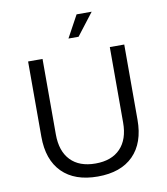

<svg xmlns="http://www.w3.org/2000/svg" viewBox="-100 -1007 970 1113"><g transform="rotate(-10 385.5 -450.5)"><path d="M187.5 -259.3Q187.5 -160.6 239 -106.9Q290.5 -53.2 385.7 -53.2Q480.5 -53.2 532 -106.9Q583.5 -160.6 583.5 -259.3V-703.6H668.5V-260.7Q668.5 -124.5 595 -50.5Q521.5 23.4 385.7 23.4Q250 23.4 176.3 -50.5Q102.5 -124.5 102.5 -260.7V-703.6H187.5ZM426.8 -923.8H515.6L415.5 -793.9H356Z"/></g></svg>

Font: Metrophobic
Style: Regular
Weight: 400
Designer: Vernon Adams
Foundry: Vernon Adams
Version: Version 3.200; ttfautohint (v1.8.4.7-5d5b);gftools[0.9.23]